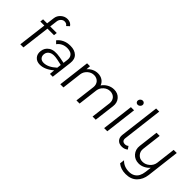

<svg xmlns="http://www.w3.org/2000/svg" viewBox="40 -1673 2843 2843"><g transform="rotate(45 1462.0 -251.5)"><path d="M353 -704Q322 -704 298 -680.5Q274 -657 269 -622L254 -500H391L385 -448H248L193 0H128L183 -448H99L105 -500H189L205 -625Q212 -681 257 -720.5Q302 -760 359 -760Q426 -760 459 -710L416 -670Q396 -704 353 -704Z M671 -510Q758 -510 808 -463Q858 -416 847 -327L807 0H748L755 -82Q649 10 545 10Q478 10 440.5 -33Q403 -76 412 -143Q416 -178 432.5 -206.5Q449 -235 481.5 -257Q514 -279 562 -284Q610 -289 677 -277L775 -258L784 -330Q789 -372 773.5 -400Q758 -428 729 -440.5Q700 -453 660 -453Q610 -453 569 -433Q528 -413 502 -376L461 -416Q494 -460 547.5 -485Q601 -510 671 -510ZM566 -49Q658 -49 760 -142L768 -207L672 -228Q580 -247 532.5 -221.5Q485 -196 479 -146Q474 -103 497.5 -76Q521 -49 566 -49Z M1585 -510Q1664 -510 1710.5 -456.5Q1757 -403 1747 -323L1707 0H1641L1680 -317Q1683 -345 1676 -369.5Q1669 -394 1653.5 -412Q1638 -430 1614 -440.5Q1590 -451 1562 -451Q1505 -451 1460 -411Q1415 -371 1407 -313L1369 0H1303L1342 -317Q1345 -345 1338 -369.5Q1331 -394 1315.5 -412Q1300 -430 1276 -440.5Q1252 -451 1224 -451Q1167 -451 1122 -411Q1077 -371 1069 -313L1031 0H965L1026 -500H1087L1082 -431Q1112 -468 1155.5 -489Q1199 -510 1247 -510Q1274 -510 1298.5 -503Q1323 -496 1342.5 -483Q1362 -470 1376.5 -451.5Q1391 -433 1399 -410Q1431 -456 1480 -483Q1529 -510 1585 -510Z M1989 -595Q1969 -595 1956.5 -609.5Q1944 -624 1946.5 -644Q1949 -664 1965 -678.5Q1981 -693 2001 -693Q2021 -693 2034 -678.5Q2047 -664 2044.5 -644Q2042 -624 2025.5 -609.5Q2009 -595 1989 -595ZM1883 0 1944 -500H2010L1949 0Z M2261 10Q2201 10 2169.5 -26Q2138 -62 2145 -120L2222 -750H2287L2211 -120Q2206 -85 2221.5 -66.5Q2237 -48 2269 -48Q2302 -48 2324 -69L2356 -24Q2318 10 2261 10Z M2904 -500 2841 25Q2828 128 2763.5 192.5Q2699 257 2588 257Q2486 257 2419 202L2428 128Q2493 198 2600 198Q2653 198 2691 175.5Q2729 153 2748.5 115.5Q2768 78 2775 25L2787 -73Q2754 -35 2708.5 -12.5Q2663 10 2615 10Q2532 10 2482 -47.5Q2432 -105 2442 -187L2480 -500H2546L2509 -194Q2501 -134 2538 -91.5Q2575 -49 2636 -49Q2697 -49 2745.5 -91.5Q2794 -134 2802 -194L2839 -500Z"/></g></svg>

Font: Orkney Light
Style: LightItalic
Weight: 300
Designer: Samuel Oakes and Alfredo Marco Pradil
Foundry: Alfredo Marco Pradil
Version: 1.0; ttfautohint (v1.5)